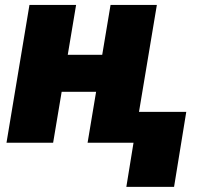

<svg xmlns="http://www.w3.org/2000/svg" viewBox="-20 -565 803 760"><path d="M281.2 -545.5 248.2 -348H384.6L417.6 -545.5H600.9L530.2 -122.2H717.3L669 174.7H480.1L508.5 0H326.7L360.4 -201.7H224.1L190.3 0H5.7L96.6 -545.5Z"/></svg>

Font: Karasuma Gothic
Style: Italic
Weight: 900
Italic angle: -9.39999°
Designer: Rasmus Andersson / Ryoko Nishizuka
Foundry: Genbu
Version: Version 1.00